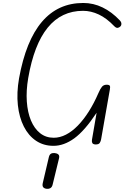

<svg xmlns="http://www.w3.org/2000/svg" viewBox="-20 -948 817 1260"><path d="M331 9Q266 9 216.5 -24.2Q167 -57.5 136.5 -117.5Q106 -177.5 97.2 -258.2Q88.5 -339 105 -434Q194.5 -928.5 526.5 -928.5Q593 -928.5 653.2 -899.2Q713.5 -870 766.5 -814Q775.5 -805 776.5 -793.8Q777.5 -782.5 770 -774.5Q762 -766.5 752 -765.2Q742 -764 730 -776Q680 -828.5 628.5 -852.8Q577 -877 525 -877Q241 -877 165 -435Q151 -352.5 156 -281.5Q161 -210.5 183.2 -157.2Q205.5 -104 243.2 -74Q281 -44 332.5 -44Q373 -44 413 -64.5Q453 -85 490.8 -123.8Q528.5 -162.5 562.8 -216.5Q597 -270.5 626 -337.5Q638 -365.5 649.2 -378.8Q660.5 -392 680 -392Q696.5 -392 700.5 -385.2Q704.5 -378.5 701 -361L643.5 -33.5Q641.5 -21.5 634.8 -10.5Q628 0.5 606.5 0Q589.5 -1 585.5 -10.2Q581.5 -19.5 583.5 -31L614 -208Q535.5 -89.5 467.5 -40.2Q399.5 9 331 9ZM286 291Q271.5 289.5 264 281Q256.5 272.5 260.5 254L300.5 83.5Q304.5 66.5 314.2 60.8Q324 55 339.5 56.5Q354.5 58 363 65.8Q371.5 73.5 367.5 90.5L325.5 263Q321.5 280 311 286.2Q300.5 292.5 286 291Z"/></svg>

Font: Edu AU VIC WA NT Hand
Style: Regular
Weight: 400
Designer: Tina and Corey Anderson, Eben Sorkin, Mirko Velimirovic
Foundry: Google for Education
Version: Version 1.001